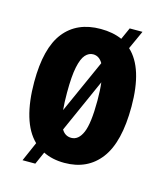

<svg xmlns="http://www.w3.org/2000/svg" viewBox="-97 -648 660 769"><g transform="rotate(15 233.0 -263.5)"><path d="M68 47 103 -33Q67 -68 49.5 -127.5Q32 -187 32 -268Q32 -409 84.5 -475.5Q137 -542 235 -542Q286 -542 324 -525L346 -574H399L364 -497Q434 -433 434 -273Q434 -126 381 -56Q328 14 232 14Q182 14 144 -5L121 47ZM170 -261Q170 -219 173 -189L272 -410Q257 -436 232 -436Q214 -436 200 -420.5Q186 -405 178 -367Q170 -329 170 -261ZM233 -90Q263 -90 279.5 -128.5Q296 -167 296 -261Q296 -304 292 -336L193 -114Q207 -90 233 -90Z"/></g></svg>

Font: Bricolage Grotesque 10pt Condensed Bricolage Grotesque 10pt Condensed Regular
Style: Bold
Weight: 700
Width: 3
Designer: Mathieu Triay
Foundry: Atelier Triay
Version: Version 1.000; ttfautohint (v1.8.4.7-5d5b);gftools[0.9.32]